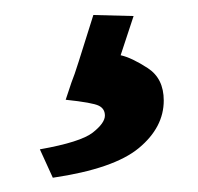

<svg xmlns="http://www.w3.org/2000/svg" viewBox="-20 -36 269 261"><path d="M51.8 205.6 34.2 167Q89.4 157.2 106 144.3Q122.6 131.3 122.6 121.1Q122.6 111.8 114.3 107.7Q106 103.5 69.3 99.6L77.1 76.2Q81.1 66.4 86.9 47.9Q92.8 29.3 106.9 -15.6L161.6 -14.2L144 39.1Q159.2 42.5 180.9 56.6Q202.6 70.8 202.6 100.6Q202.6 137.2 168.7 165.3Q134.8 193.4 51.8 205.6Z"/></svg>

Font: Potro Sans Bangla SemiBold
Style: Regular
Weight: 600
Designer: Jayed Ahsan Saad
Foundry: Codepotro
Version: Potro Sans Bangla;Version 0.996;CodepotroFonts;